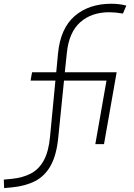

<svg xmlns="http://www.w3.org/2000/svg" viewBox="-103 -762 709 1015"><path d="M-81.1 232.4 -83 187.5 -42 183.6Q17.6 177.7 60.3 155.3Q103 132.8 128.7 85.7Q154.3 38.6 161.6 -40L189.9 -335.9H58.6L66.4 -379.9H194.3L203.6 -478.5Q216.3 -611.8 291.5 -677Q366.7 -742.2 485.8 -742.2Q527.8 -742.2 564.9 -732.4L546.9 -690.4Q505.9 -697.3 475.1 -697.3Q380.4 -697.3 321 -644.3Q261.7 -591.3 250.5 -483.4L239.7 -379.9H513.7L446.8 0H400.9L460 -335.9H235.4L204.6 -31.2Q195.3 59.1 164.8 113.8Q134.3 168.5 83 195.1Q31.7 221.7 -40 228.5Z"/></svg>

Font: Cascadia Code ExtraLight
Style: Italic
Weight: 200
Italic angle: -10°
Monospace: yes
Designer: Aaron Bell
Foundry: Saja Typeworks
Version: Version 2404.023; ttfautohint (v1.8.4)